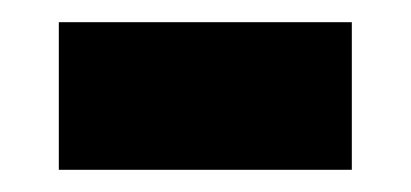

<svg xmlns="http://www.w3.org/2000/svg" viewBox="-20 -355 370 173"><path d="M33 -202V-335H297V-202Z"/></svg>

Font: Noto Sans Malayalam SemiCondensed ExtraBold
Style: Regular
Weight: 800
Width: 4
Designer: Jelle Bosma - Monotype Design Team
Foundry: Monotype Imaging Inc.
Version: Version 2.104; ttfautohint (v1.8.4.7-5d5b)